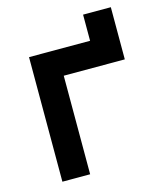

<svg xmlns="http://www.w3.org/2000/svg" viewBox="-101 -728 682 804"><g transform="rotate(-15 240.0 -326.5)"><path d="M70 0V-540H334.7V-653.3H455V-427.2H190.3V0Z"/></g></svg>

Font: Manrope ExtraLight
Style: Regular
Weight: 200
Designer: Mikhail Sharanda
Foundry: Mikhail Sharanda
Version: Version 4.505